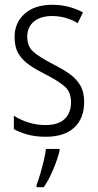

<svg xmlns="http://www.w3.org/2000/svg" viewBox="-20 -562 408 803"><path d="M332 -136Q332 -67 290.5 -28.5Q249 10 171 10Q128 10 94.5 0.5Q61 -9 38 -22V-78Q64 -61 98.5 -50Q133 -39 170 -39Q224 -39 250.5 -64.5Q277 -90 277 -134Q277 -177 251 -200Q225 -223 172 -250Q134 -269 104.5 -289Q75 -309 58 -336.5Q41 -364 41 -407Q41 -467 83 -504.5Q125 -542 199 -542Q235 -542 267.5 -533.5Q300 -525 327 -510L305 -465Q283 -479 255 -487Q227 -495 198 -495Q150 -495 122 -472Q94 -449 94 -408Q94 -367 120.5 -344.5Q147 -322 201 -294Q239 -275 268 -255Q297 -235 314.5 -207Q332 -179 332 -136ZM229 70Q220 105 202.5 147Q185 189 163 221H133V211Q140 194 148 166.5Q156 139 163 110Q170 81 172 61H229Z"/></svg>

Font: Noto Sans Ethiopic Condensed Light
Style: Regular
Weight: 300
Width: 3
Designer: Monotype Design Team
Foundry: Monotype Imaging Inc.
Version: Version 2.102; ttfautohint (v1.8.4.7-5d5b)